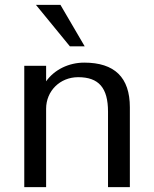

<svg xmlns="http://www.w3.org/2000/svg" viewBox="-20 -771 635 791"><path d="M170 -323C170 -396 227 -453 302 -453C387 -453 425 -409 425 -311V0H515V-329C515 -452 452 -513 327 -513C263 -513 204 -484 170 -436V-500H80V0H170ZM329 -580 229 -751H128L268 -580Z"/></svg>

Font: Perun
Style: Regular
Weight: 400
Foundry: Copyright (c) Stefan Peev, Context Ltd, 2016
Version: Version 1.089